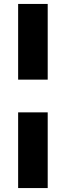

<svg xmlns="http://www.w3.org/2000/svg" viewBox="-20 -839 334 974"><path d="M72 -435V-819H222V-435ZM72 115V-269H222V115Z"/></svg>

Font: Bitter Thin Black
Style: Regular
Weight: 900
Version: Version 3.020